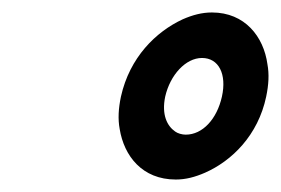

<svg xmlns="http://www.w3.org/2000/svg" viewBox="-20 -741 451 308"><path d="M174 -586C170 -567 169 -550 172 -534C179 -491 208 -453 262 -453C278 -453 293 -457 309 -464C352 -483 394 -524 407 -586C411 -605 412 -622 409 -638C403 -682 373 -721 320 -721C304 -721 289 -717 273 -710C230 -690 188 -649 174 -586ZM304 -648C331 -648 344 -622 336 -586C328 -550 305 -525 278 -525C272 -525 265 -527 261 -530C248 -539 239 -557 245 -586C253 -621 278 -648 304 -648Z"/></svg>

Font: Asimov
Style: EdgeExtremeIt
Weight: 500
Designer: Google
Version: Version 2.000980: 2014